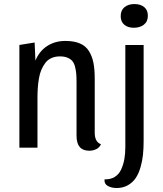

<svg xmlns="http://www.w3.org/2000/svg" viewBox="-20 -733 807 953"><path d="M647 -712.9Q677.2 -712.9 695.6 -698Q713.9 -683.1 713.9 -654.8Q713.9 -626 694.3 -610.6Q674.8 -595.2 644 -595.2Q615.2 -595.2 597.2 -610.1Q579.1 -625 579.1 -652.8Q579.1 -682.1 598.1 -697.5Q617.2 -712.9 647 -712.9ZM76.2 -509.8 151.9 -522 155.8 -432.1Q174.8 -479 213.9 -504.4Q252.9 -529.8 304.2 -529.8Q347.7 -529.8 376.7 -517.3Q405.8 -504.9 421.6 -479.2Q437.5 -453.6 443.8 -421.1Q450.2 -388.7 450.2 -341.8V-74.2Q450.2 -28.3 481 -17.1Q474.6 -1.5 458.7 6.8Q442.9 15.1 422.9 15.1Q359.9 15.1 359.9 -59.1V-325.2Q359.9 -350.6 358.4 -367.7Q356.9 -384.8 352.3 -402.3Q347.7 -419.9 338.9 -430.2Q330.1 -440.4 314.7 -446.8Q299.3 -453.1 277.8 -453.1Q253.9 -453.1 235.4 -444.8Q216.8 -436.5 205.1 -420.9Q193.4 -405.3 185.3 -386.5Q177.2 -367.7 173.1 -342.8Q168.9 -317.9 167.5 -295.4Q166 -272.9 166 -246.1V0H76.2ZM692.9 -32.2Q692.9 3.9 689.7 34.9Q686.5 65.9 677.5 97.2Q668.5 128.4 653.8 150.4Q639.2 172.4 615 186.3Q590.8 200.2 559.1 200.2Q532.7 200.2 514.4 189.5Q496.1 178.7 499 157.2Q528.3 158.2 549.3 145.3Q570.3 132.3 581.3 108.4Q592.3 84.5 597.2 57.1Q602.1 29.8 602.1 -3.9V-509.8H692.9Z"/></svg>

Font: Sansita Light
Style: Regular
Weight: 300
Designer: Pablo Cosgaya
Foundry: Omnibus-Type
Version: Version 1.006;hotconv 1.0.109;makeotfexe 2.5.65596